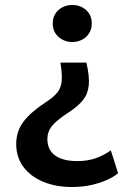

<svg xmlns="http://www.w3.org/2000/svg" viewBox="-20 -533 528 770"><path d="M268.5 217Q204.5 217 154 196.2Q103.5 175.5 74.2 136.8Q45 98 45 44Q45 14 55.8 -13Q66.5 -40 92.5 -66.5Q118.5 -93 163.5 -123Q195.5 -143.5 210.5 -162.8Q225.5 -182 227.5 -209.2Q229.5 -236.5 222.5 -282H326.5Q339.5 -226 336 -191Q332.5 -156 312.5 -131.2Q292.5 -106.5 255.5 -82.5Q205 -49.5 187.5 -26.8Q170 -4 170 24Q170 68.5 201.5 90.8Q233 113 290 113Q331.5 113 364 101.5Q396.5 90 424.5 70L453.5 161.5Q437 176 409.2 188.5Q381.5 201 345.8 209Q310 217 268.5 217ZM270 -364.5Q238 -364.5 214.8 -385Q191.5 -405.5 191.5 -439Q191.5 -461.5 202 -478Q212.5 -494.5 230.5 -503.8Q248.5 -513 270 -513Q302.5 -513 325.2 -492.8Q348 -472.5 348 -439Q348 -416.5 337.5 -399.8Q327 -383 309.2 -373.8Q291.5 -364.5 270 -364.5Z"/></svg>

Font: Geologica Thin Roman
Style: Regular
Weight: 400
Version: Version 1.010;gftools[0.9.28]